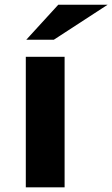

<svg xmlns="http://www.w3.org/2000/svg" viewBox="-20 -797 478 817"><path d="M228 -776.9H438L209 -627.9H91.8ZM89.8 0V-555.2H254.9V0Z"/></svg>

Font: Sporting Grotesque
Style: Bold
Weight: 700
Designer: Lucas LE BIHAN
Foundry: Lucas LE BIHAN
Version: Version 2.002;PS 2.2;hotconv 1.0.88;makeotf.lib2.5.647800